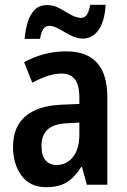

<svg xmlns="http://www.w3.org/2000/svg" viewBox="-20 -766 527 796"><path d="M255 -553Q425 -553 425 -363V0H340L320 -74H317Q290 -31 257 -10.5Q224 10 172 10Q104 10 69 -38Q34 -86 34 -157Q34 -240 85.5 -284Q137 -328 236 -332L309 -335V-361Q309 -413 290.5 -437Q272 -461 235 -461Q207 -461 177 -451Q147 -441 114 -423L80 -508Q117 -529 161 -541Q205 -553 255 -553ZM260 -255Q203 -253 177.5 -229Q152 -205 152 -161Q152 -120 169 -101Q186 -82 215 -82Q256 -82 282.5 -115Q309 -148 309 -208V-258ZM82 -605Q85 -641 94.5 -673Q104 -705 123.5 -725Q143 -745 176 -745Q203 -745 227 -731.5Q251 -718 273.5 -705Q296 -692 317 -692Q332 -692 340.5 -705.5Q349 -719 354 -746H418Q414 -677 388.5 -641.5Q363 -606 324 -606Q298 -606 272.5 -619.5Q247 -633 224.5 -646Q202 -659 184 -659Q154 -659 146 -605Z"/></svg>

Font: Noto Sans Khmer UI Condensed SemiBold
Style: Regular
Weight: 600
Width: 3
Designer: Danh Hong and the Monotype Design Team
Foundry: Monotype Imaging Inc.
Version: Version 2.002; ttfautohint (v1.8.4.7-5d5b)